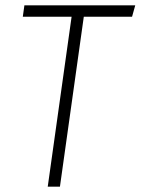

<svg xmlns="http://www.w3.org/2000/svg" viewBox="-20 -704 530 724"><path d="M490 -684 478 -641H296L206 0H160L250 -641H66L72 -684Z"/></svg>

Font: Fira Sans Condensed ExtraLight
Style: Italic
Weight: 275
Width: 3
Italic angle: -8°
Designer: Carrois Corporate & Edenspiekermann AG
Foundry: Carrois Corporate GbR & Edenspiekermann AG
Version: Version 4.203